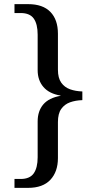

<svg xmlns="http://www.w3.org/2000/svg" viewBox="-20 -780 468 928"><path d="M50 128V85H80Q124 85 143 58Q162 31 162 -20V-193Q162 -243 189 -275Q216 -307 273 -317V-318Q218 -327 190 -359.5Q162 -392 162 -441V-612Q162 -664 143 -690.5Q124 -717 80 -717H50V-760H116Q187 -760 223.5 -722.5Q260 -685 260 -617V-443Q260 -403 276 -380.5Q292 -358 318.5 -348.5Q345 -339 378 -338V-296Q345 -295 318.5 -285.5Q292 -276 276 -253.5Q260 -231 260 -190V-16Q260 50 223.5 89Q187 128 116 128Z"/></svg>

Font: Noto Serif Old Uyghur
Style: Regular
Weight: 400
Designer: Lewis McGuffie
Foundry: Google LLC
Version: Version 1.003; ttfautohint (v1.8.4.7-5d5b)